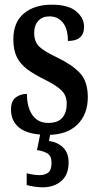

<svg xmlns="http://www.w3.org/2000/svg" viewBox="-20 -566 422 820"><path d="M184 10Q103 10 65 -18.5Q27 -47 27 -98Q27 -135 47.5 -150Q68 -165 95 -165Q95 -108 118.5 -74.5Q142 -41 186 -41Q227 -41 246 -63Q265 -85 265 -123Q265 -157 244 -178.5Q223 -200 173 -225Q126 -248 96 -270.5Q66 -293 51.5 -323Q37 -353 37 -398Q37 -471 82 -508.5Q127 -546 201 -546Q272 -546 305.5 -517.5Q339 -489 339 -452Q339 -391 270 -391Q270 -443 248.5 -469.5Q227 -496 191 -496Q161 -496 143.5 -477Q126 -458 126 -426Q126 -388 147 -367.5Q168 -347 223 -321Q286 -291 320.5 -255Q355 -219 355 -151Q355 -78 310.5 -34Q266 10 184 10ZM162 234Q150 234 129.5 231.5Q109 229 94 224V174Q126 182 148 182Q172 182 186 171Q200 160 200 130Q200 100 183 89.5Q166 79 138 75L155 -9H198L189 36Q226 41 249.5 64Q273 87 273 128Q273 180 242 207Q211 234 162 234Z"/></svg>

Font: Noto Serif Georgian ExtraCondensed SemiBold
Style: Regular
Weight: 600
Width: 2
Designer: Monotype Design Team, Akaki Razmadze
Foundry: Google LLC
Version: Version 2.003; ttfautohint (v1.8.4.7-5d5b)